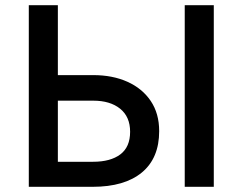

<svg xmlns="http://www.w3.org/2000/svg" viewBox="-20 -720 936 740"><path d="M91 0V-700H203V-430.5H339.5Q414 -430.5 471.2 -404.8Q528.5 -379 561 -330.8Q593.5 -282.5 593.5 -214.5Q593.5 -110.5 526.8 -55.2Q460 0 337 0ZM692 0V-700H804V0ZM203 -96.5H338.5Q406 -96.5 443.8 -125Q481.5 -153.5 481.5 -212Q481.5 -270 443 -301Q404.5 -332 339.5 -332H203Z"/></svg>

Font: Geologica
Style: Regular
Weight: 400
Designer: Sindre Bremnes, Frode Helland
Foundry: Monokrom Skriftforlag AS
Version: Version 1.010; ttfautohint (v1.8.4.7-5d5b);gftools[0.9.28]